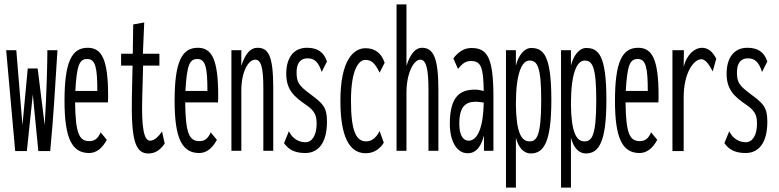

<svg xmlns="http://www.w3.org/2000/svg" viewBox="-20 -685 3540 872"><path d="M49 1H102L129 -256L154 1H208C223 -151 231 -302 241 -457H195V-442C195 -404 192 -262 183 -117L151 -374H106L82 -117L54 -457H8Z M385 10C419 10 446 -14 465 -50L437 -84C427 -61 414 -44 386 -44C338 -44 323 -82 321 -220H470C471 -231 471 -238 471 -251C471 -420 440 -468 378 -468C305 -468 273 -402 273 -227C273 -54 308 10 385 10ZM322 -272C329 -388 340 -417 376 -417C414 -417 422 -377 422 -272Z M654 12C680 12 705 1 728 -33L716 -88C704 -71 684 -46 662 -46C634 -46 622 -102 626 -243L630 -387H704V-441H629L635 -583L585 -574L583 -441H530V-387H582L579 -248C575 -46 595 12 654 12Z M885 10C919 10 946 -14 965 -50L937 -84C927 -61 914 -44 886 -44C838 -44 823 -82 821 -220H970C971 -231 971 -238 971 -251C971 -420 940 -468 878 -468C805 -468 773 -402 773 -227C773 -54 808 10 885 10ZM822 -272C829 -388 840 -417 876 -417C914 -417 922 -377 922 -272Z M1031 0H1076V-273C1076 -360 1108 -414 1139 -414C1165 -414 1176 -381 1176 -285V0H1221V-287C1221 -436 1197 -468 1149 -468C1118 -468 1094 -442 1076 -386V-457H1031Z M1366 10C1423 10 1465 -32 1465 -133C1465 -204 1441 -218 1386 -260C1337 -297 1327 -311 1327 -357C1327 -389 1338 -420 1377 -420C1408 -420 1427 -403 1441 -358L1465 -406C1450 -449 1422 -468 1374 -468C1310 -468 1280 -418 1280 -350C1280 -278 1315 -246 1371 -208C1409 -182 1418 -161 1418 -123C1418 -70 1397 -39 1367 -39C1340 -39 1309 -53 1292 -89L1270 -35C1287 -11 1312 10 1366 10Z M1641 11C1673 11 1703 -4 1723 -37L1704 -90C1687 -56 1666 -43 1643 -43C1598 -43 1574 -88 1574 -228C1574 -375 1612 -413 1639 -413C1669 -413 1684 -396 1704 -355L1727 -400C1712 -444 1683 -466 1640 -466C1585 -466 1526 -411 1526 -228C1526 -69 1564 11 1641 11Z M1781 0H1826V-263C1826 -352 1858 -414 1889 -414C1916 -414 1926 -371 1926 -275V0H1971V-277C1971 -424 1948 -468 1896 -468C1868 -468 1844 -442 1826 -386V-665H1781Z M2104 11C2131 11 2161 -3 2178 -70V0H2221V-243C2221 -423 2194 -467 2121 -467C2089 -467 2063 -451 2039 -420L2060 -372C2080 -397 2096 -408 2118 -408C2166 -408 2175 -378 2177 -272C2163 -275 2150 -278 2138 -278C2068 -278 2023 -246 2023 -122C2023 -48 2052 11 2104 11ZM2066 -123C2066 -199 2093 -223 2141 -223C2152 -223 2165 -221 2177 -219C2175 -106 2149 -46 2108 -46C2084 -46 2066 -70 2066 -123Z M2278 167H2323V-60C2334 -15 2359 12 2390 12C2450 12 2484 -39 2484 -232C2484 -437 2447 -467 2392 -467C2360 -467 2334 -432 2323 -387V-457H2278ZM2384 -43C2347 -43 2324 -86 2323 -213C2323 -355 2351 -410 2385 -410C2421 -410 2438 -381 2438 -229C2438 -62 2416 -43 2384 -43Z M2528 167H2573V-60C2584 -15 2609 12 2640 12C2700 12 2734 -39 2734 -232C2734 -437 2697 -467 2642 -467C2610 -467 2584 -432 2573 -387V-457H2528ZM2634 -43C2597 -43 2574 -86 2573 -213C2573 -355 2601 -410 2635 -410C2671 -410 2688 -381 2688 -229C2688 -62 2666 -43 2634 -43Z M2885 10C2919 10 2946 -14 2965 -50L2937 -84C2927 -61 2914 -44 2886 -44C2838 -44 2823 -82 2821 -220H2970C2971 -231 2971 -238 2971 -251C2971 -420 2940 -468 2878 -468C2805 -468 2773 -402 2773 -227C2773 -54 2808 10 2885 10ZM2822 -272C2829 -388 2840 -417 2876 -417C2914 -417 2922 -377 2922 -272Z M3034 1H3085V-242C3085 -357 3132 -416 3165 -416C3182 -416 3198 -397 3217 -361L3233 -418C3217 -451 3195 -468 3168 -468C3137 -468 3100 -441 3085 -381L3086 -457H3034Z M3366 10C3423 10 3465 -32 3465 -133C3465 -204 3441 -218 3386 -260C3337 -297 3327 -311 3327 -357C3327 -389 3338 -420 3377 -420C3408 -420 3427 -403 3441 -358L3465 -406C3450 -449 3422 -468 3374 -468C3310 -468 3280 -418 3280 -350C3280 -278 3315 -246 3371 -208C3409 -182 3418 -161 3418 -123C3418 -70 3397 -39 3367 -39C3340 -39 3309 -53 3292 -89L3270 -35C3287 -11 3312 10 3366 10Z"/></svg>

Font: Inconsolata UltraCondensed Thin
Style: Regular
Weight: 100
Width: 1
Monospace: yes
Designer: Raph Levien, Cyreal, Brenton Simpson
Foundry: Raph Levien, Cyreal, Google
Version: Version 3.100